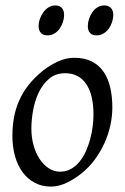

<svg xmlns="http://www.w3.org/2000/svg" viewBox="-20 -671 462 711"><path d="M326.2 -246.1Q326.2 -320.8 298.8 -360.4Q271.5 -399.9 221.2 -399.9Q186 -399.9 162.1 -379.6Q138.2 -359.4 123.5 -328.6Q108.9 -297.9 102.5 -262Q96.2 -226.1 96.2 -194.8Q96.2 -162.1 104.2 -133.1Q112.3 -104 126.7 -82.3Q141.1 -60.5 160.4 -47.9Q179.7 -35.2 202.1 -35.2Q224.6 -35.2 242.4 -45.2Q260.3 -55.2 274.2 -72Q288.1 -88.9 297.9 -110.6Q307.6 -132.3 314 -155.8Q320.3 -179.2 323.2 -202.6Q326.2 -226.1 326.2 -246.1ZM396 -272.9Q396 -240.2 388.7 -206.8Q381.3 -173.3 367.2 -141.8Q353 -110.4 332.3 -81.8Q311.5 -53.2 284.2 -30.8Q271.5 -20.5 257.3 -11.2Q243.2 -2 228.5 5.1Q213.9 12.2 198.7 16.1Q183.6 20 168.9 20Q134.8 20 108.2 5.6Q81.5 -8.8 63.2 -33.9Q44.9 -59.1 35.4 -93.5Q25.9 -127.9 25.9 -168Q25.9 -203.1 31.7 -235.6Q37.6 -268.1 50.8 -298.3Q64 -328.6 85.9 -356.4Q107.9 -384.3 140.1 -410.2Q165 -429.7 194.8 -443.4Q224.6 -457 254.9 -457Q293 -457 319.8 -443.4Q346.7 -429.7 363.5 -405.3Q380.4 -380.9 388.2 -347.2Q396 -313.5 396 -272.9ZM217.3 -616.2Q217.3 -602.5 212.9 -589.1Q208.5 -575.7 200.7 -564.7Q192.9 -553.7 181.4 -546.9Q169.9 -540 156.2 -540Q140.6 -540 131.8 -548.8Q123 -557.6 123 -574.2Q123 -587.4 127.7 -600.8Q132.3 -614.3 140.4 -625.5Q148.4 -636.7 159.9 -643.8Q171.4 -650.9 185.1 -650.9Q200.2 -650.9 208.7 -641.8Q217.3 -632.8 217.3 -616.2ZM399.4 -616.2Q399.4 -602.5 395 -589.1Q390.6 -575.7 382.6 -564.7Q374.5 -553.7 363 -546.9Q351.6 -540 337.4 -540Q322.3 -540 313.7 -548.8Q305.2 -557.6 305.2 -574.2Q305.2 -587.4 309.6 -600.8Q314 -614.3 321.8 -625.5Q329.6 -636.7 340.8 -643.8Q352.1 -650.9 366.2 -650.9Q381.3 -650.9 390.4 -641.8Q399.4 -632.8 399.4 -616.2Z"/></svg>

Font: Gentium Plus Phon
Style: Italic
Weight: 400
Italic angle: -8°
Designer: J. Victor Gaultney, Annie Olsen, Iska Routamaa, Becca Hirsbrunner
Foundry: SIL International
Version: Version 5.000